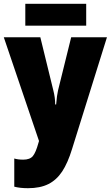

<svg xmlns="http://www.w3.org/2000/svg" viewBox="-20 -749 582 1009"><path d="M192 -553 260 -275Q270 -237 270 -200H275Q279 -249 285 -274L354 -553H542L359 33Q336 108 306.5 152.5Q277 197 234 218.5Q191 240 127 240Q85 240 55 232V84Q74 90 102 90Q137 90 152.5 71.5Q168 53 182 2L185 -8L0 -553ZM433 -614H113V-729H433Z"/></svg>

Font: Noto Sans Display Black Narrow
Style: Regular
Weight: 900
Width: 4
Designer: Monotype Design team
Foundry: Monotype Imaging Inc.
Version: Version 1.000